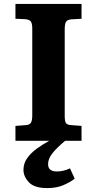

<svg xmlns="http://www.w3.org/2000/svg" viewBox="-20 -720 496 982"><path d="M221 242Q156 242 128 212.5Q100 183 100 149Q100 116 119 89Q138 62 168.5 40Q199 18 232 0H59V-76L112 -80Q131 -81 138 -92Q145 -103 145 -130V-574Q145 -598 138.5 -609Q132 -620 108 -622L59 -624V-700H397V-624L344 -621Q325 -619 318 -609Q311 -599 311 -570V-127Q311 -101 317 -91Q323 -81 346 -80L397 -76V0H313Q267 39 246.5 66Q226 93 226 119Q226 139 237.5 148Q249 157 270 157Q305 157 338 141L362 194Q339 212 304 227Q269 242 221 242Z"/></svg>

Font: Literata 7pt
Style: Bold
Weight: 700
Designer: Latin by Veronika Burian and Jose Scaglione. Greek by Irene Vlachou. Cyrillic by Vera Evstafieva.
Foundry: TypeTogether
Version: Version 3.002